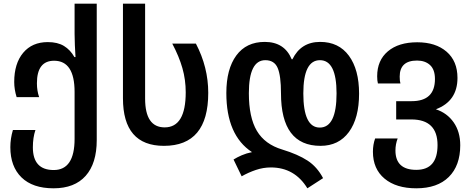

<svg xmlns="http://www.w3.org/2000/svg" viewBox="-20 -780 2557 1040"><path d="M270 240Q384 240 444 172.5Q504 105 504 -21V-760H384V-597Q384 -566 385.5 -535.5Q387 -505 389 -471H383Q361 -510 326.5 -531Q292 -552 239 -552Q154 -552 105.5 -494Q57 -436 57 -336Q57 -296 70 -254H192Q180 -288 180 -329Q180 -451 273 -451Q384 -451 384 -282V-28Q384 141 271 141Q158 141 158 18Q158 -35 172 -76H50Q36 -29 36 17Q36 122 96.5 181Q157 240 270 240Z M868 10Q1108 10 1108 -277Q1108 -416 1041 -544H913Q950 -474 968 -411Q986 -348 986 -280Q986 -90 872 -90Q766 -90 766 -246V-760H646V-248Q646 10 868 10Z M1645 240 1730 185Q1698 124 1646 90Q1594 56 1509 30Q1415 2 1371.5 -71Q1328 -144 1328 -275Q1328 -454 1417 -454Q1466 -454 1484 -412Q1502 -370 1502 -275Q1502 10 1716 10Q1815 10 1870 -65Q1925 -140 1925 -273Q1925 -403 1870 -478Q1815 -553 1714 -553Q1610 -553 1564 -459H1560Q1521 -553 1414 -553Q1314 -553 1260 -479.5Q1206 -406 1206 -276Q1206 -47 1345 44Q1315 50 1289.5 61Q1264 72 1245 84L1289 175Q1326 154 1366 140.5Q1406 127 1447 127Q1576 127 1645 240ZM1712 -89Q1623 -89 1623 -274Q1623 -454 1713 -454Q1803 -454 1803 -274Q1803 -89 1712 -89Z M2235 240Q2349 240 2411 178.5Q2473 117 2473 7Q2473 -66 2437.5 -117Q2402 -168 2341 -188Q2458 -232 2458 -358Q2458 -449 2399 -500Q2340 -551 2240 -551Q2139 -551 2081 -502Q2023 -453 2023 -367Q2023 -343 2027 -328H2149Q2145 -341 2145 -365Q2145 -452 2239 -452Q2283 -452 2309.5 -427.5Q2336 -403 2336 -352Q2336 -232 2210 -232H2126V-133H2208Q2350 -133 2350 6Q2350 140 2235 140Q2122 140 2122 35Q2122 1 2134 -30H2012Q2000 3 2000 42Q2000 135 2063 187.5Q2126 240 2235 240Z"/></svg>

Font: Noto Sans Georgian SemiCondensed Semi
Style: Regular
Weight: 600
Width: 4
Designer: Monotype Design Team
Foundry: Monotype Imaging Inc.
Version: Version 1.901